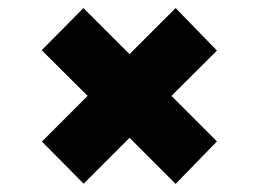

<svg xmlns="http://www.w3.org/2000/svg" viewBox="-20 -600 639 474"><path d="M186 -580.1 299.8 -466.3 413.6 -580.1 515.6 -475.1 403.3 -363.3 515.6 -251 413.6 -146 299.8 -259.8 186.5 -146.5 83.5 -250.5 196.3 -363.3 83 -476.1Z"/></svg>

Font: New Shape
Style: Bold
Weight: 700
Designer: Wojciech Kalinowski "wmk69" (wmk69@o2.pl)
Foundry: Wojciech Kalinowski "wmk69" (wmk69@o2.pl)
Version: Version 2.1.1; 2021-05-14